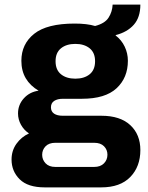

<svg xmlns="http://www.w3.org/2000/svg" viewBox="-20 -623 640 831"><path d="M173.5 188Q100.5 188 65.2 153Q30 118 30 67.5Q30 29 51.2 -0.8Q72.5 -30.5 105.5 -45.5Q83.5 -60 70.8 -83Q58 -106 58 -132Q58 -169.5 83 -197.2Q108 -225 147 -230.5Q110.5 -252 91.5 -284.2Q72.5 -316.5 72.5 -360Q72.5 -432.5 128 -476.8Q183.5 -521 303 -521Q356.5 -521 391.5 -510.5Q434 -521.5 450 -546.8Q466 -572 467.5 -603H587.5Q587.5 -548 559.2 -516Q531 -484 480.5 -471V-469.5Q506 -450 519.8 -421Q533.5 -392 533.5 -360Q533.5 -286.5 484.5 -241Q435.5 -195.5 335 -195.5H253Q228.5 -195.5 214.5 -186.2Q200.5 -177 200.5 -158.5Q200.5 -140.5 214 -131.2Q227.5 -122 252 -122H419Q500 -122 543.8 -81.5Q587.5 -41 587.5 26.5Q587.5 98 544 143Q500.5 188 418 188ZM219.5 99.5H387.5Q415 99.5 430 84Q445 68.5 445 46.5Q445 25 430.2 10Q415.5 -5 387.5 -5H219.5Q192 -5 177.2 10.2Q162.5 25.5 162.5 47Q162.5 68 177.2 83.8Q192 99.5 219.5 99.5ZM306 -282.5Q344.5 -282.5 368 -301.5Q391.5 -320.5 391.5 -358Q391.5 -395 368 -414Q344.5 -433 306 -433Q267.5 -433 244 -414Q220.5 -395 220.5 -358Q220.5 -320.5 244 -301.5Q267.5 -282.5 306 -282.5Z"/></svg>

Font: Chivo Mono Medium
Style: Regular
Weight: 500
Monospace: yes
Designer: Hector Gatti
Foundry: Omnibus-Type
Version: Version 1.008